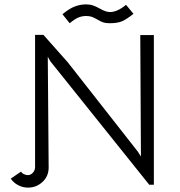

<svg xmlns="http://www.w3.org/2000/svg" viewBox="-20 -843 821 876"><path d="M29 -28 76 -60Q81 -52 90 -48Q99 -44 107 -44Q120 -44 130 -55Q140 -66 140 -80V-684H178L289 -559L609 -151L623 -129L620 -683H682V0H661L210 -563L198 -584L202 -79Q202 -39 174 -13Q146 13 108 13Q84 13 63 2Q42 -9 29 -28ZM372 -823Q391 -823 405 -818Q419 -813 437 -803Q463 -788 482 -788Q515 -788 555 -821L589 -780Q559 -756 538 -746.5Q517 -737 480 -737Q462 -737 450.5 -741Q439 -745 424 -754Q410 -762 399.5 -766Q389 -770 373 -770Q355 -770 338.5 -763.5Q322 -757 298 -737L265 -778Q296 -804 321.5 -813.5Q347 -823 372 -823Z"/></svg>

Font: Bellota
Style: Regular
Weight: 400
Designer: Kemie Guaida
Foundry: Kemie Guaida
Version: Version 4.001